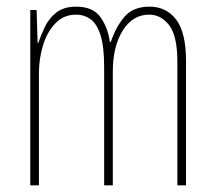

<svg xmlns="http://www.w3.org/2000/svg" viewBox="-20 -557 648 577"><path d="M429 -537Q480 -537 509.5 -498Q539 -459 539 -374V0H513V-372Q513 -449 488.5 -481Q464 -513 428 -513Q379 -513 349 -465.5Q319 -418 319 -341V0H293V-355Q293 -417 282 -451.5Q271 -486 252 -499.5Q233 -513 209 -513Q171 -513 146 -486.5Q121 -460 109 -420Q97 -380 97 -337V0H71V-527H90L93 -428H95Q103 -451 115 -476.5Q127 -502 149.5 -519.5Q172 -537 209 -537Q260 -537 282.5 -504.5Q305 -472 310 -431H313Q328 -476 354 -506.5Q380 -537 429 -537Z"/></svg>

Font: Noto Sans Lao Looped ExtraCondensed Thin
Style: Regular
Weight: 100
Width: 2
Designer: Mark Frömberg, Ben Mitchell
Foundry: The Fontpad Ltd
Version: Version 1.002; ttfautohint (v1.8.4.7-5d5b)